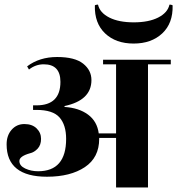

<svg xmlns="http://www.w3.org/2000/svg" viewBox="-20 -822 777 842"><path d="M432 -540V-560H729V-540H629V0H489V-217H415V-213Q415 -131 352 -89Q289 -47 186 -47Q9 -47 9 -189Q9 -228 31 -253Q53 -278 87 -278Q121 -278 140.5 -259Q160 -240 160 -213Q160 -186 145 -170Q130 -154 112 -150Q65 -137 65 -116Q65 -95 90.5 -83Q116 -71 147 -71Q270 -71 270 -213Q270 -274 241 -307Q212 -340 140 -340H125V-360H140Q245 -360 245 -463Q245 -540 172 -540Q136 -540 107 -517L99 -531Q153 -572 230.5 -572Q308 -572 344.5 -543Q381 -514 381 -471Q381 -382 263 -357V-353Q326 -349 366 -319.5Q406 -290 413 -237H489V-540ZM396 -798 398 -800 408 -802 410 -801Q418 -766 459.5 -745Q501 -724 566.5 -724Q632 -724 673.5 -745Q715 -766 723 -801L725 -802L735 -800L737 -798Q739 -720 691.5 -675.5Q644 -631 566 -631Q488 -631 441 -675.5Q394 -720 396 -798Z"/></svg>

Font: Rozha One
Style: Regular
Weight: 400
Designer: Tim Donaldson, Indian Type Foundry
Foundry: Indian Type Foundry
Version: Version 1.300;PS 1.0;hotconv 1.0.78;makeotf.lib2.5.61930; tt